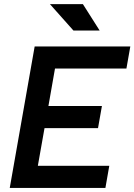

<svg xmlns="http://www.w3.org/2000/svg" viewBox="-20 -921 659 941"><path d="M27.8 0 149.9 -693.4H618.7L599.6 -585H249.5L217.3 -401.4H479.5L460.4 -293H198.2L165.5 -108.4H515.6L496.6 0ZM339.8 -771.5 224.6 -900.9H386.2L468.3 -771.5Z"/></svg>

Font: Cascadia Code NF SemiBold
Style: Italic
Weight: 600
Italic angle: -10°
Monospace: yes
Designer: Aaron Bell
Foundry: Saja Typeworks
Version: Version 2404.023; ttfautohint (v1.8.4)